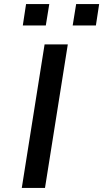

<svg xmlns="http://www.w3.org/2000/svg" viewBox="-20 -923 507 943"><path d="M87 0 199 -705H313L201 0ZM337 -798 354 -903H467L451 -798ZM92 -798 108 -903H222L205 -798Z"/></svg>

Font: Nunito Sans 7pt Expanded Medium
Style: Italic
Weight: 500
Width: 7
Italic angle: -9°
Designer: Vernon Adams
Foundry: Vernon Adams
Version: Version 3.101;gftools[0.9.27]